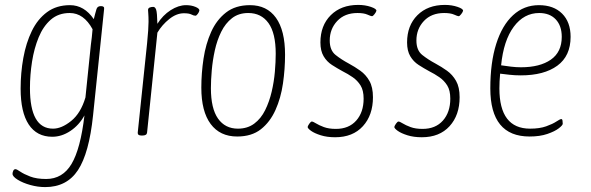

<svg xmlns="http://www.w3.org/2000/svg" viewBox="-20 -550 2406 782"><path d="M164 212Q134 212 103.5 203.5Q73 195 52 182Q31 169 31 158Q31 152 34 145.5Q37 139 43 139Q48 139 62.5 149Q77 159 103 169Q129 179 168 179Q235 179 271.5 117.5Q308 56 324 -80Q302 -40 266.5 -16.5Q231 7 193 7Q130 7 97 -43Q64 -93 64 -189Q64 -253 75 -314Q86 -375 109.5 -423.5Q133 -472 171.5 -500.5Q210 -529 265 -529Q323 -529 362 -472Q365 -484 367.5 -493.5Q370 -503 373 -513Q377 -525 390 -525H392Q406 -525 404 -513L359 -80Q343 74 297.5 143Q252 212 164 212ZM196 -26Q231 -26 270 -57.5Q309 -89 328 -153L350 -367Q352 -383 354 -399Q356 -415 357 -431Q321 -497 264 -497Q218 -497 187 -470Q156 -443 137.5 -398Q119 -353 110.5 -299Q102 -245 102 -191Q102 -26 196 -26Z M556 2Q540 2 541 -10L579 -373Q582 -402 583.5 -425.5Q585 -449 585 -461Q585 -482 584 -494Q583 -506 583 -509Q583 -517 590 -519.5Q597 -522 604 -522Q612 -522 616 -510.5Q620 -499 621 -453Q643 -488 675 -508.5Q707 -529 738 -529Q759 -529 776 -522Q793 -515 792 -507Q791 -501 785.5 -493.5Q780 -486 776 -486Q769 -486 759.5 -491Q750 -496 729 -496Q699 -496 669.5 -472.5Q640 -449 621 -417L579 -10Q578 2 560 2Z M946 6Q876 6 838 -45Q800 -96 800 -193Q800 -252 809 -311.5Q818 -371 840 -420Q862 -469 900.5 -499Q939 -529 998 -529Q1067 -529 1104 -477.5Q1141 -426 1141 -327Q1141 -269 1132.5 -210Q1124 -151 1102 -102Q1080 -53 1042.5 -23.5Q1005 6 946 6ZM949 -26Q988 -26 1015.5 -46.5Q1043 -67 1060 -101.5Q1077 -136 1086.5 -176.5Q1096 -217 1099.5 -257.5Q1103 -298 1103 -331Q1103 -415 1073.5 -456Q1044 -497 991 -497Q952 -497 925 -476Q898 -455 881 -420.5Q864 -386 855 -345Q846 -304 842.5 -263.5Q839 -223 839 -191Q839 -108 868 -67Q897 -26 949 -26Z M1345 9Q1312 9 1286.5 1Q1261 -7 1247 -17Q1233 -27 1233 -33Q1234 -38 1240 -46.5Q1246 -55 1250 -55Q1255 -55 1267 -47.5Q1279 -40 1299 -32.5Q1319 -25 1348 -25Q1401 -25 1431 -59Q1461 -93 1461 -148Q1461 -182 1448.5 -202Q1436 -222 1416.5 -235.5Q1397 -249 1375 -260Q1353 -272 1332 -285.5Q1311 -299 1298 -321Q1285 -343 1285 -377Q1285 -446 1327 -488Q1369 -530 1439 -530Q1467 -530 1490.5 -522Q1514 -514 1513 -506Q1512 -501 1505.5 -492.5Q1499 -484 1495 -484Q1491 -484 1476.5 -490.5Q1462 -497 1436 -497Q1384 -497 1353.5 -464.5Q1323 -432 1323 -385Q1323 -345 1347 -326Q1371 -307 1401 -291Q1425 -278 1447.5 -262Q1470 -246 1484.5 -220.5Q1499 -195 1499 -154Q1499 -81 1458 -36Q1417 9 1345 9Z M1698 9Q1665 9 1639.5 1Q1614 -7 1600 -17Q1586 -27 1586 -33Q1587 -38 1593 -46.5Q1599 -55 1603 -55Q1608 -55 1620 -47.5Q1632 -40 1652 -32.5Q1672 -25 1701 -25Q1754 -25 1784 -59Q1814 -93 1814 -148Q1814 -182 1801.5 -202Q1789 -222 1769.5 -235.5Q1750 -249 1728 -260Q1706 -272 1685 -285.5Q1664 -299 1651 -321Q1638 -343 1638 -377Q1638 -446 1680 -488Q1722 -530 1792 -530Q1820 -530 1843.5 -522Q1867 -514 1866 -506Q1865 -501 1858.5 -492.5Q1852 -484 1848 -484Q1844 -484 1829.5 -490.5Q1815 -497 1789 -497Q1737 -497 1706.5 -464.5Q1676 -432 1676 -385Q1676 -345 1700 -326Q1724 -307 1754 -291Q1778 -278 1800.5 -262Q1823 -246 1837.5 -220.5Q1852 -195 1852 -154Q1852 -81 1811 -36Q1770 9 1698 9Z M2137 6Q1977 6 1977 -190Q1977 -295 2001 -371Q2025 -447 2069.5 -488Q2114 -529 2175 -529Q2235 -529 2269.5 -494.5Q2304 -460 2304 -400Q2304 -322 2250 -282.5Q2196 -243 2101 -243Q2077 -243 2055 -245.5Q2033 -248 2017 -250Q2014 -218 2014 -190Q2014 -26 2139 -26Q2178 -26 2204.5 -35.5Q2231 -45 2246 -55Q2261 -65 2266 -65Q2270 -65 2271 -59Q2272 -53 2272 -46Q2272 -40 2256 -27.5Q2240 -15 2209.5 -4.5Q2179 6 2137 6ZM2102 -276Q2179 -276 2223.5 -307Q2268 -338 2268 -400Q2268 -445 2243.5 -471Q2219 -497 2176 -497Q2114 -497 2072.5 -441Q2031 -385 2021 -284Q2041 -281 2061.5 -278.5Q2082 -276 2102 -276Z"/></svg>

Font: Asap Condensed Condensed Thin
Style: Italic
Weight: 100
Width: 3
Italic angle: -6°
Designer: Pablo Cosgaya
Foundry: Omnibus-Type
Version: Version 3.001; ttfautohint (v1.8.4.7-5d5b)